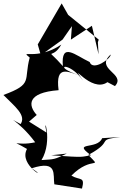

<svg xmlns="http://www.w3.org/2000/svg" viewBox="-43 -1008 724 1124"><path d="M348 -109C273 -73 277 -76 200 -71C270 -185 204 -354 229 -232L127 -296L172 -335C122 -390 112 -466 300 -480C280 -634 358 -585 425 -566C252 -621 360 -657 443 -536C354 -667 490 -458 586 -527L630 -504C698 -577 509 -602 605 -689C608 -666 500 -589 482 -645C398 -684 313 -766 325 -621C216 -745 259 -647 316 -747C169 -649 68 -722 131 -671C94 -536 154 -517 -23 -452C40 -387 118 -332 74 -276L113 -255L102 -269C-37 -340 64 -309 163 -175C49 -150 10 -198 115 -136C62 -39 254 52 143 -23C297 -73 266 15 275 71L437 96C456 23 425 50 375 20C495 -101 559 -12 474 -101C633 -187 511 -187 661 -206L555 -199C527 -129 375 -182 490 -99C426 -90 465 -84 257 -99ZM530 -761 535 -776 356 -921 318 -988 178 -748 196 -685 323 -776 378 -855 372 -776 495 -857 534 -690Z"/></svg>

Font: Asimov Silicon
Style: Regular
Weight: 400
Designer: Google
Version: Version 2.000980; 2014